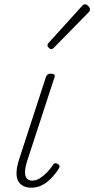

<svg xmlns="http://www.w3.org/2000/svg" viewBox="-20 -858 439 894"><path d="M126 16Q105 16 89.5 8.5Q74 1 65 -14.5Q56 -30 57 -56Q58 -82 70 -119L194 -500Q198 -508 202.5 -511.5Q207 -515 217 -515Q227 -515 232 -511Q237 -507 234 -499L108 -113Q97 -79 96.5 -58Q96 -37 105 -27Q114 -17 130 -17Q148 -17 165.5 -28Q183 -39 199 -55.5Q215 -72 225 -88Q228 -94 233.5 -97Q239 -100 248 -95Q256 -91 257 -85Q258 -79 253 -72Q241 -52 222 -31.5Q203 -11 179 2.5Q155 16 126 16ZM218 -629Q214 -629 207.5 -635Q201 -641 201 -646Q201 -649 202 -652Q203 -655 207 -659L361 -829Q365 -834 368.5 -836Q372 -838 376 -838Q381 -838 386.5 -834Q392 -830 395.5 -824.5Q399 -819 399 -814Q399 -811 398 -808Q397 -805 393 -801L231 -636Q224 -629 218 -629Z"/></svg>

Font: Playwrite MX Thin
Style: Regular
Weight: 250
Designer: Veronika Burian, José Scaglione
Foundry: TypeTogether
Version: Version 1.002